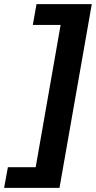

<svg xmlns="http://www.w3.org/2000/svg" viewBox="-45 -708 468 936"><path d="M245 208H-25L-6.5 107H129L250.5 -586.5H115L133 -688H402.5Z"/></svg>

Font: Lucymar Sans ExtraBold
Style: Italic
Weight: 800
Italic angle: -10°
Foundry: The League of Moveable Type (original font) / Main changes by Cristiano Sobral with portions from Mirco Monsees
Version: Version 2.00;August 30, 2020;FontCreator 13.0.0.2681 64-bit